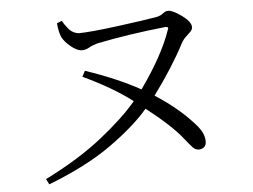

<svg xmlns="http://www.w3.org/2000/svg" viewBox="-51 -746 1101 834"><g transform="rotate(-5 500.0 -329.0)"><path d="M225 -670 247 -679Q257 -660 273.5 -641Q290 -622 315 -619Q365 -619 487.5 -635Q610 -651 660 -660Q677 -664 688 -673Q699 -682 711 -682Q731 -682 769.5 -654Q808 -626 808 -603Q808 -592 799 -583Q790 -574 778 -563Q766 -552 757 -535Q706 -437 620 -320Q729 -250 798 -168Q824 -135 824 -103Q824 -73 793 -70Q777 -70 765.5 -82Q754 -94 732 -122Q683 -184 576 -267Q518 -198 409.5 -120Q301 -42 131 24L119 0Q267 -74 368 -154Q469 -234 528 -304Q445 -368 315 -429L328 -454Q467 -407 566 -352Q665 -491 702 -599Q710 -613 693 -613Q531 -596 393 -568Q371 -562 355.5 -553Q340 -544 324 -544Q302 -544 275 -566.5Q248 -589 238 -610Q229 -630 225 -670Z"/></g></svg>

Font: Han-Nom Khai
Style: Regular
Weight: 400
Version: Version 1.200;June 22, 2023;FontCreator 14.0.0.2814 64-bit